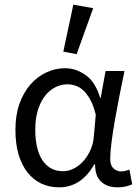

<svg xmlns="http://www.w3.org/2000/svg" viewBox="-20 -790 600 822"><path d="M233 12Q191 12 157 -4Q123 -20 98 -51.5Q73 -83 59.5 -128.5Q46 -174 46 -234Q46 -297 63.5 -346Q81 -395 110.5 -428.5Q140 -462 178.5 -480Q217 -498 259 -498Q304 -498 346 -469Q388 -440 409 -371H411L432 -486H513Q503 -438 492.5 -385.5Q482 -333 473 -282Q464 -231 458 -185.5Q452 -140 452 -107Q452 -82 466 -69Q480 -56 500 -56Q508 -56 517 -58.5Q526 -61 534 -64L546 -1Q535 4 520 8Q505 12 483 12Q439 12 413 -12Q387 -36 387 -87H384Q328 12 233 12ZM250 -57Q274 -57 297 -69Q320 -81 338 -101.5Q356 -122 368 -149.5Q380 -177 382 -208L390 -299Q380 -339 366 -364Q352 -389 336 -403.5Q320 -418 302.5 -423.5Q285 -429 268 -429Q242 -429 217 -416.5Q192 -404 173 -380Q154 -356 142.5 -319.5Q131 -283 131 -235Q131 -150 162 -103.5Q193 -57 250 -57ZM251 -569 294 -770 379 -755 308 -558Z"/></svg>

Font: SourceSansPro
Style: Book
Weight: 400
Designer: Paul D. Hunt
Foundry: Adobe Systems Incorporated
Version: Version 2.021;PS 2.000;hotconv 1.0.86;makeotf.lib2.5.63406